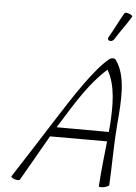

<svg xmlns="http://www.w3.org/2000/svg" viewBox="-70 -1186 884 1250"><g transform="rotate(5 372.0 -561.0)"><path d="M639 -953C672 -1007 711 -1057 743 -1110C747 -1115 739 -1124 724 -1129C710 -1135 695 -1135 692 -1130C660 -1076 635 -1020 603 -967C597 -958 599 -947 609 -943C619 -940 633 -944 639 -953ZM108 9C164 -86 224 -195 279 -289H652C641 -190 630 -91 624 7C624 12 638 13 656 10C674 6 690 -1 691 -7C698 -139 697 -271 708 -404C721 -554 736 -722 662 -822C659 -828 653 -831 644 -831C635 -831 626 -828 618 -822C525 -747 400 -553 307 -407C223 -274 123 -119 52 -9C49 -4 58 4 73 9C89 14 104 14 108 9ZM342 -393C421 -520 505 -658 614 -754C672 -655 670 -524 662 -396C660 -381 659 -366 658 -351L317 -352C325 -366 334 -380 342 -393Z"/></g></svg>

Font: Nupuram ExtraLight Oblique
Style: Regular
Weight: 200
Designer: Santhosh Thottingal (santhosh.thottingal@gmail.com)
Foundry: SMC
Version: Version 1.000